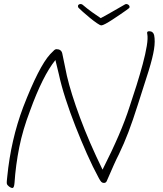

<svg xmlns="http://www.w3.org/2000/svg" viewBox="-20 -881 809 953"><path d="M607 -861Q612 -861 617 -857.5Q622 -854 623 -849Q624 -844 621 -841Q619 -839 606.5 -830Q594 -821 575.5 -808.5Q557 -796 538 -783.5Q519 -771 504 -763Q489 -755 483 -755Q477 -755 461 -766Q445 -777 426 -792.5Q407 -808 391.5 -822Q376 -836 369 -843Q368 -845 367 -849Q366 -854 370 -857.5Q374 -861 379 -861Q387 -861 393 -855Q414 -837 438.5 -819.5Q463 -802 480 -791Q494 -798 513 -809Q532 -820 551.5 -831Q571 -842 585.5 -850.5Q600 -859 602 -860Q604 -861 607 -861ZM42 52Q34 52 25 45Q16 38 14 31Q13 24 14 15.5Q15 7 16 -4Q34 -187 95 -349Q173 -551 229 -612Q244 -628 249.5 -632.5Q255 -637 260 -637Q284 -637 289 -616Q292 -604 297.5 -575Q303 -546 312 -505Q332 -419 377 -297.5Q422 -176 489 -39Q536 -132 569 -208.5Q602 -285 624 -354Q641 -404 658 -458.5Q675 -513 688.5 -563Q702 -613 708.5 -652.5Q715 -692 711 -712Q707 -726 720 -726Q740 -726 745 -707Q751 -678 744.5 -636.5Q738 -595 718 -530Q698 -465 665 -364Q639 -282 617.5 -225.5Q596 -169 570 -115Q559 -94 544.5 -61.5Q530 -29 511 15Q507 27 496 27Q488 27 483 22Q478 17 471 4Q441 -51 411.5 -117.5Q382 -184 354.5 -254Q327 -324 305.5 -390.5Q284 -457 272 -513L255 -583Q192 -505 129 -331Q93 -237 75.5 -149.5Q58 -62 52 27Q50 52 42 52Z"/></svg>

Font: Oooh Baby
Style: Normal
Weight: 400
Designer: Robert E. Leuschke
Foundry: Robert E. Leuschke
Version: Version 1.011; ttfautohint (v1.8.3)